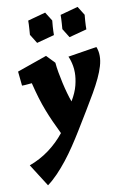

<svg xmlns="http://www.w3.org/2000/svg" viewBox="-127 -754 720 1085"><g transform="rotate(-10 233.0 -212.0)"><path d="M181.2 -7.8Q162.1 -46.9 146.7 -81.1Q131.3 -115.2 117.7 -150.4Q104 -185.5 92 -225.1Q80.1 -264.6 67.9 -314Q56.2 -313 45.9 -312Q36.6 -311 27.3 -310.5Q18.1 -310.1 11.2 -310.1L2.9 -392.1L173.8 -452.1L219.2 -404.8Q221.2 -379.4 226.8 -347.9Q232.4 -316.4 239.5 -284.9Q246.6 -253.4 254.9 -224.1Q263.2 -194.8 271 -173.8Q298.3 -219.2 308.1 -258.8Q317.9 -298.3 317.9 -330.6Q317.9 -352.5 314.7 -369.9Q311.5 -387.2 307.6 -399.9Q303.2 -414.6 297.9 -425.8L462.9 -452.1Q472.7 -427.7 472.7 -399.4Q472.7 -372.1 463.6 -341.6Q454.6 -311 438 -275.6Q421.4 -240.2 397.7 -199Q374 -157.7 344.2 -108.9L277.8 0Q254.4 38.1 228.3 77.1Q202.1 116.2 174.1 151.9Q146 187.5 116.7 218Q87.4 248.5 58.1 270L-23.9 141.1Q37.1 119.1 89.4 80.6Q141.6 42 181.2 -7.8ZM137.2 -533.2 105 -585Q106.4 -603.5 107.4 -618.2Q108.4 -632.8 108.9 -643.6Q109.4 -656.2 109.4 -666L211.4 -693.8L243.2 -643.1Q241.2 -624.5 240.2 -609.4Q239.3 -594.2 238.8 -583Q238.3 -570.3 238.3 -560.1ZM323.2 -533.2 291 -585Q292.5 -603.5 293.5 -618.2Q294.4 -632.8 294.9 -643.6Q295.4 -656.2 295.4 -666L397.5 -693.8L429.2 -643.1Q427.2 -624.5 426.3 -609.4Q425.3 -594.2 424.8 -583Q424.3 -570.3 424.3 -560.1Z"/></g></svg>

Font: Simonetta
Style: Black Italic
Weight: 900
Italic angle: -2°
Designer: Gayaneh Bagdasaryan
Foundry: Brownfox
Version: Version 1.002